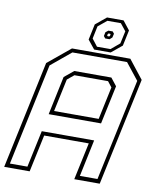

<svg xmlns="http://www.w3.org/2000/svg" viewBox="-113 -974 854 1047"><g transform="rotate(10 313.5 -450.0)"><path d="M-17 0 110 -597 235 -700H558L639 -597L512 0H371L415 -206H168L124 0ZM10.5 -23H107.5L151 -227H441L398 -23H495.5L616 -587.5L543.5 -679H241L130.5 -587.5ZM198 -347H445L483.5 -528L459.5 -558.5H273.5L236.5 -528ZM172 -325 217 -538.5 268.5 -581H474L507.5 -538.5L462 -325ZM355 -715 316 -763.5 334.5 -850.5 394 -899.5H485.5L524 -850.5L505.5 -763.5L446.5 -715ZM367.5 -733H442.5L490 -773L505 -842.5L473.5 -882H399L351 -842.5L336.5 -773ZM404 -785 394.5 -797 399 -818.5 413.5 -830H437.5L446.5 -818.5L441.5 -797L428 -785ZM414.5 -799.5H423L427 -803L429 -811.5L426 -815H417.5L413.5 -811.5L411.5 -803Z"/></g></svg>

Font: Tourney ExtraLight
Style: Italic
Weight: 250
Italic angle: -12°
Version: Version 1.015